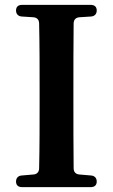

<svg xmlns="http://www.w3.org/2000/svg" viewBox="-20 -763 464 790"><path d="M46 -16C46 -1 55 7 71 7H353C369 7 378 -1 378 -16C378 -31 369 -40 354 -41L307 -45C292 -46 283 -55 283 -71C282 -161 282 -253 282 -343V-393C282 -484 282 -576 283 -666C283 -682 292 -691 307 -692L354 -695C369 -696 378 -705 378 -720C378 -735 369 -743 353 -743H71C55 -743 46 -735 46 -720C46 -705 55 -696 70 -695L117 -692C132 -691 141 -682 141 -666C143 -576 143 -484 143 -393V-343C143 -252 143 -160 141 -71C141 -55 132 -46 117 -45L70 -41C55 -40 46 -31 46 -16Z"/></svg>

Font: 寒蝉锦书宋Pro Soft
Style: Regular
Weight: 700
Designer: 寒蝉锦书宋{Warren} 思源宋体{Ryoko NISHIZUKA 西塚涼子 (kana & ideographs); Frank Grießhammer (Latin, Greek & Cyrillic); Wenlong ZHANG 
Foundry: Adobe & ChillType
Version: Version 2.000;Glyphs 3.1.1 (3135)